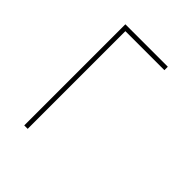

<svg xmlns="http://www.w3.org/2000/svg" viewBox="4 -688 870 870"><g transform="rotate(-45 439.5 -253.0)"><path d="M741 -117V-379L752 -367H115V-389H763V-117Z"/></g></svg>

Font: Lexend Peta Thin
Style: Regular
Weight: 250
Version: Version 1.007